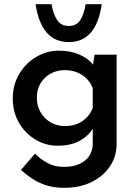

<svg xmlns="http://www.w3.org/2000/svg" viewBox="-20 -685 654 917"><path d="M288 212Q236 212 199 199.5Q162 187 133.5 168Q105 149 80 127L147 49Q175 76 207.5 94Q240 112 286 112Q348 112 385.5 82Q423 52 423 0V-71Q403 -36 360.5 -12.5Q318 11 256 11Q198 11 149 -18.5Q100 -48 70.5 -99Q41 -150 41 -214Q41 -280 72 -332Q103 -384 153.5 -413.5Q204 -443 261 -443Q316 -443 359 -424.5Q402 -406 424 -376L432 -424H537V2Q537 62 505 109.5Q473 157 417 184.5Q361 212 288 212ZM156 -218Q156 -179 174 -148.5Q192 -118 222 -100.5Q252 -83 289 -83Q339 -83 373.5 -106.5Q408 -130 423 -170V-263Q409 -302 373.5 -326Q338 -350 289 -350Q233 -350 194.5 -313Q156 -276 156 -218ZM309 -484Q177 -484 150 -665H226Q234 -619 252.5 -590Q271 -561 309 -561Q346 -561 364 -590Q382 -619 389 -665H466Q440 -484 309 -484Z"/></svg>

Font: Reem Kufi Medium
Style: Regular
Weight: 500
Designer: Khaled Hosny
Version: Version 1.001